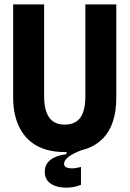

<svg xmlns="http://www.w3.org/2000/svg" viewBox="-20 -680 591 875"><path d="M349 162Q326 172 298 174.5Q270 177 244 171Q218 165 201 148.5Q184 132 184 103Q184 76 199 59Q214 42 237 33.5Q260 25 283 23V5L350 -2V5Q311 20 291.5 35.5Q272 51 272 66Q272 77 280 81.5Q288 86 301 87Q314 88 327 85.5Q340 83 349 81ZM276 13Q226 13 187.5 1Q149 -11 121.5 -33Q94 -55 76 -85.5Q58 -116 49 -153.5Q40 -191 40 -235V-660H181V-242Q181 -197 192 -168Q203 -139 223.5 -125.5Q244 -112 275 -112Q306 -112 327 -125.5Q348 -139 358.5 -167.5Q369 -196 369 -242V-660H510V-235Q510 -112 449.5 -49.5Q389 13 276 13Z"/></svg>

Font: Bricolage Grotesque 72pt SemiCondensed
Style: Bold
Weight: 700
Width: 4
Designer: Mathieu Triay
Foundry: Atelier Triay
Version: Version 1.001;gftools[0.9.33.dev8+g029e19f]